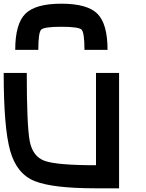

<svg xmlns="http://www.w3.org/2000/svg" viewBox="-20 -1020 790 1040"><path d="M500 -625H625V0H500Q265.6 0 168 -39.1Q70.3 -78.1 35.2 -203.1Q0 -328.1 0 -625H125Q125 -343.8 140.6 -257.8Q156.2 -171.9 222.7 -148.4Q289.1 -125 500 -125ZM562.5 -750H437.5Q437.5 -843.8 421.9 -859.4Q406.2 -875 312.5 -875Q218.8 -875 203.1 -859.4Q187.5 -843.8 187.5 -750H62.5Q62.5 -890.6 117.2 -945.3Q171.9 -1000 312.5 -1000Q453.1 -1000 507.8 -945.3Q562.5 -890.6 562.5 -750Z"/></svg>

Font: CraftyPE
Style: Regular
Weight: 400
Designer: Erek Butcher
Foundry: Haunted Coop
Version: Version 0.018;April 4, 2024;FontCreator 15.0.0.2962 64-bit